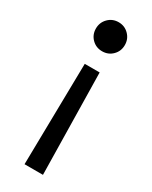

<svg xmlns="http://www.w3.org/2000/svg" viewBox="-179 -554 601 758"><g transform="rotate(30 122.0 -175.5)"><path d="M80.1 160.2 87.9 -301.8H155.8L164.1 160.2ZM75.2 -397.9Q56.2 -417 56.2 -444.8Q56.2 -472.7 75.2 -491.9Q94.2 -511.2 122.1 -511.2Q149.9 -511.2 168.9 -491.9Q188 -472.7 188 -444.8Q188 -417 168.9 -397.9Q149.9 -378.9 122.1 -378.9Q94.2 -378.9 75.2 -397.9Z"/></g></svg>

Font: Human Sans
Style: Regular
Weight: 400
Designer: Tim Radville
Foundry: Continuum
Version: Version 1.000;FEAKit 1.0